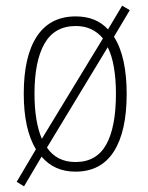

<svg xmlns="http://www.w3.org/2000/svg" viewBox="-20 -648 522 679"><path d="M428 -316Q428 -183 382.5 -112Q337 -41 247 -41Q172 -41 127 -94L65 11L39 -5L107 -120Q64 -191 64 -317Q64 -449 110.5 -519.5Q157 -590 248 -590Q320 -590 362 -544L412 -628L439 -612L383 -518Q406 -482 417 -431Q428 -380 428 -316ZM102 -317Q102 -218 128 -157L344 -512Q327 -533 303 -544.5Q279 -556 248 -556Q173 -556 137.5 -494Q102 -432 102 -317ZM390 -317Q390 -367 383 -409Q376 -451 361 -481L146 -126Q181 -75 247 -75Q321 -75 355.5 -136.5Q390 -198 390 -317Z"/></svg>

Font: Noto Sans Tamil UI Condensed ExtraLight
Style: Regular
Weight: 200
Width: 3
Designer: Jelle Bosma - Monotype Design Team
Foundry: Monotype Imaging Inc.
Version: Version 2.004; ttfautohint (v1.8.4.7-5d5b)